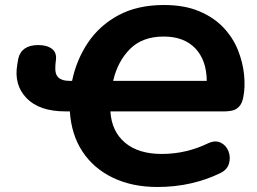

<svg xmlns="http://www.w3.org/2000/svg" viewBox="-20 -736 1026 767"><path d="M609 11Q508 11 431 -26Q354 -63 309.5 -130.5Q265 -198 259 -291H242Q137 -291 86 -344Q35 -397 49 -478L53 -502Q66 -556 133 -556Q168 -556 188 -540.5Q208 -525 203 -493Q201 -478 201 -466Q198 -413 257 -413H268Q285 -496 331 -565Q377 -634 453 -675Q529 -716 635 -716Q717 -716 776 -691Q835 -666 873 -625.5Q911 -585 930.5 -536Q950 -487 955 -438Q960 -389 952 -348Q947 -322 934.5 -309.5Q922 -297 906.5 -294Q891 -291 877 -291H421Q426 -211 479.5 -166Q533 -121 626 -121Q676 -121 722.5 -132Q769 -143 810 -163Q840 -177 862 -166Q884 -155 893 -131Q902 -107 894.5 -82Q887 -57 859 -44Q806 -18 742.5 -3.5Q679 11 609 11ZM634 -590Q549 -590 499.5 -540.5Q450 -491 432 -413H806Q805 -496 760 -543Q715 -590 634 -590Z"/></svg>

Font: Nunito ExtraBold
Style: Italic
Weight: 800
Italic angle: -9°
Designer: Vernon Adams
Foundry: Vernon Adams
Version: Version 3.601; ttfautohint (v1.8.2.53-6de2)